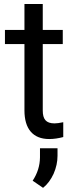

<svg xmlns="http://www.w3.org/2000/svg" viewBox="-20 -676 367 947"><path d="M100.6 -656.2V-528.3H4.4V-458.5H100.6V-130.9C100.6 -41 142.1 9.8 222.7 9.8C245.1 9.8 268.1 6.3 292 0V-73.2C273.9 -69.3 259.3 -67.4 249 -67.4C206.5 -67.4 190.9 -88.4 190.9 -130.9V-458.5H289.6V-528.3H190.9V-656.2ZM192.4 250.5C214.4 232.9 231.4 209.5 244.6 180.7C257.3 151.4 263.7 122.1 263.7 92.3V55.2H177.2V100.1C176.8 141.6 164.6 179.7 141.1 215.3Z"/></svg>

Font: Roboto
Style: Regular
Weight: 400
Designer: Google
Version: Version 2.137; 2017